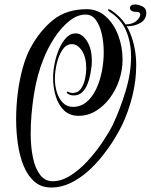

<svg xmlns="http://www.w3.org/2000/svg" viewBox="-20 -836 673 857"><path d="M209 1Q164 1 134 -25Q104 -51 86 -94.5Q68 -138 60 -192.5Q52 -247 52 -304Q52 -363 59.5 -422Q67 -481 81.5 -533Q96 -585 116 -622Q159 -701 218.5 -748Q278 -795 367 -795Q416 -795 452 -762.5Q488 -730 507.5 -679Q527 -628 527 -570Q527 -523 512 -478.5Q497 -434 470 -398Q443 -362 407.5 -340.5Q372 -319 331 -319Q291 -319 266 -343Q241 -367 229 -406Q217 -445 217 -489Q217 -519 224 -553.5Q231 -588 244 -618Q257 -648 275.5 -667.5Q294 -687 317 -687Q349 -687 371.5 -647Q394 -607 389 -542Q387 -526 383 -504Q379 -482 370.5 -460.5Q362 -439 347 -424.5Q332 -410 309 -410Q292 -410 281 -419Q278 -422 278 -424Q278 -429 288 -425Q293 -421 303 -421Q328 -421 341 -439.5Q354 -458 359.5 -483.5Q365 -509 365 -529Q365 -581 345.5 -610Q326 -639 301 -639Q276 -639 259 -614Q242 -589 233.5 -553Q225 -517 225 -485Q225 -452 234 -423.5Q243 -395 261 -377Q279 -359 305 -359Q340 -359 366 -380.5Q392 -402 409 -438Q426 -474 434.5 -517Q443 -560 443 -602Q443 -647 434 -685.5Q425 -724 407.5 -747.5Q390 -771 362 -771Q325 -771 289 -742Q253 -713 223.5 -668Q194 -623 175 -575Q145 -502 131 -411.5Q117 -321 117 -239Q117 -181 127 -132.5Q137 -84 159 -55.5Q181 -27 215 -27Q254 -27 294.5 -52.5Q335 -78 371.5 -118Q408 -158 437 -201Q466 -244 483 -278Q516 -348 540.5 -428.5Q565 -509 565 -584Q565 -646 543 -698.5Q521 -751 467 -785Q462 -789 462 -792Q462 -796 472 -793Q535 -753 561.5 -687Q588 -621 588 -544Q588 -477 571 -408Q554 -339 525 -278Q512 -251 490 -215Q468 -179 438 -141Q408 -103 372 -71Q336 -39 294.5 -19Q253 1 209 1ZM552 -719Q544 -719 538 -722V-727Q571 -727 588.5 -742.5Q606 -758 606 -771Q606 -783 590 -783Q574 -783 567 -788Q560 -793 560 -799Q560 -816 583 -816Q598 -816 615.5 -807.5Q633 -799 633 -779Q633 -749 607 -734Q581 -719 552 -719Z"/></svg>

Font: Festive
Style: Regular
Weight: 400
Designer: Robert E. Leuschke
Foundry: Robert E. Leuschke
Version: Version 1.101; ttfautohint (v1.8.3)